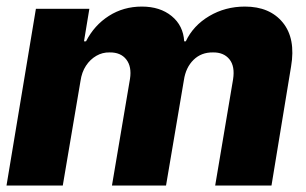

<svg xmlns="http://www.w3.org/2000/svg" viewBox="-25 -573 945 593"><path d="M-4.9 0 85.9 -545.9H251L234.4 -445.3H240.7Q266.1 -495.1 311.3 -523.9Q356.4 -552.7 413.1 -552.7Q469.2 -552.7 505.1 -523.4Q541 -494.1 543.9 -445.3H548.8Q571.8 -494.1 621.3 -523.4Q670.9 -552.7 731.4 -552.7Q808.1 -552.7 848.4 -503.4Q888.7 -454.1 874 -367.7L813.5 0H639.6L694.8 -327.6Q701.2 -368.2 683.6 -389.9Q666 -411.6 632.8 -411.1Q596.7 -411.6 572.8 -388.2Q548.8 -364.7 543 -325.7L487.8 0H320.8L376.5 -329.6Q382.3 -367.2 365 -389.4Q347.7 -411.6 313.5 -411.1Q291.5 -411.6 272.5 -400.6Q253.4 -389.6 240.5 -369.9Q227.5 -350.1 223.6 -322.8L168.9 0Z"/></svg>

Font: Inter Tight ExtraBold
Style: Italic
Weight: 800
Italic angle: -9.39999°
Designer: Rasmus Andersson
Foundry: rsms
Version: Version 3.004